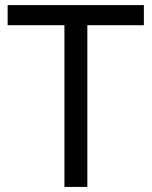

<svg xmlns="http://www.w3.org/2000/svg" viewBox="-20 -734 596 754"><path d="M323 0H233V-635H10V-714H545V-635H323Z"/></svg>

Font: Noto Sans Devanagari
Style: Regular
Weight: 400
Designer: Jelle Bosma - Monotype Design Team
Foundry: Monotype Imaging Inc.
Version: Version 2.003